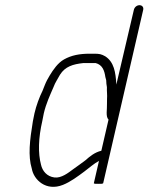

<svg xmlns="http://www.w3.org/2000/svg" viewBox="-20 -709 572 740"><path d="M400.8 -103 361.5 -89 342.4 -6C341 0.2 376.6 1.6 377.7 -3ZM398.3 -248 370.6 -128C345.3 -122 327.1 -107 309 -91L287.3 -75C279.3 -69 270.9 -63 262.2 -57C243.5 -43.1 216.5 -21.6 189.8 -25C160.5 -28.8 143.4 -50.2 138.1 -74C126.2 -118.3 127.8 -176.9 143.1 -243C144.7 -253 146.6 -262.7 148.8 -272C157.5 -309.6 172.7 -342 186.1 -373C192.6 -391.2 203.2 -405.6 211.2 -421C231.3 -452.8 261 -461.6 301.6 -466H348.6C375 -459 382.5 -436.9 386.1 -412L389.3 -400L390.1 -386C391 -381.3 391.7 -377 392.1 -373C391.2 -358.2 393.9 -343.3 392.5 -327L392.3 -309C393.4 -289.1 386.2 -259.8 398.3 -248ZM378.4 -6 531.9 -671C534.3 -681.4 527.7 -689 517.6 -689C507.4 -689 498.3 -681.3 495.9 -671L428.4 -383C425.8 -430.5 419.5 -470.1 385.6 -492C370.6 -500.5 362.7 -502 342.9 -502H325.9C286.5 -502 255.4 -496 226.8 -480C203.3 -466.8 185.6 -441.3 171.5 -418L161.3 -400C154.4 -386.9 150.3 -374.4 143.9 -359C131.8 -335 119.7 -301.9 112.8 -272C110.5 -262 108.4 -251.7 106.6 -241C94.7 -168.3 87.5 -108.2 102.6 -59C109.8 -16.5 157.2 29.7 222.7 3.5C252.1 -8.2 280.2 -29.5 305.1 -48C324.6 -62.6 341.1 -77.8 361.5 -89L341.7 -3C340.7 1.4 376.9 0.4 378.4 -6Z"/></svg>

Font: HoneyBee
Style: LitIt
Weight: 300
Foundry: Cannot Into Space Fonts
Version: Version 0.89